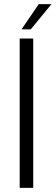

<svg xmlns="http://www.w3.org/2000/svg" viewBox="-20 -916 271 936"><path d="M76 -728H142V0H76ZM85 -773 169 -896H231L130 -773Z"/></svg>

Font: Murecho Light
Style: Regular
Weight: 300
Designer: Neil Summerour
Foundry: Positype
Version: Version 1.010; ttfautohint (v1.8.3)